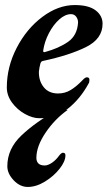

<svg xmlns="http://www.w3.org/2000/svg" viewBox="-20 -453 426 760"><path d="M7 -107Q7 -188 46 -263.5Q85 -339 147.5 -386Q210 -433 276 -433Q331 -433 358.5 -412Q386 -391 386 -359Q386 -299 320 -266.5Q254 -234 151 -212Q146 -211 144 -209Q142 -207 140 -202Q136 -187 134 -170Q133 -133 153 -108Q173 -83 210 -83Q237 -83 259.5 -96.5Q282 -110 307 -136Q317 -147 324 -147Q334 -147 334 -137Q334 -127 331 -123Q298 -62 249.5 -23.5Q201 15 136 15Q109 15 78.5 -2Q48 -19 27.5 -47Q7 -75 7 -107ZM289 -364Q289 -377 281.5 -387Q274 -397 261 -397Q238 -397 214.5 -376Q191 -355 173.5 -321.5Q156 -288 151 -253V-251Q151 -245 158 -247Q213 -262 249.5 -287.5Q286 -313 289 -364ZM9 205Q9 136 65 83Q121 30 207 -18H248Q197 18 160.5 72Q124 126 124 172Q124 186 132 194Q140 202 157 202Q170 202 186 191Q202 180 214 163Q225 149 232 152Q239 153 239 162Q239 186 215.5 215.5Q192 245 157.5 266Q123 287 90 287Q59 287 34 260.5Q9 234 9 205Z"/></svg>

Font: EB Garamond
Style: Bold Italic
Weight: 700
Italic angle: -17.2°
Designer: Georg Duffner and Octavio Pardo
Foundry: Georg Duffner
Version: Version 1.000